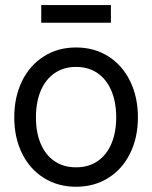

<svg xmlns="http://www.w3.org/2000/svg" viewBox="-20 -711 589 743"><path d="M35.2 -256.8Q35.2 -335.4 65.2 -397Q95.2 -458.5 149.7 -492.9Q204.1 -527.3 274.4 -527.3Q344.7 -527.3 399.2 -492.9Q453.6 -458.5 483.6 -397Q513.7 -335.4 513.7 -256.8Q513.7 -178.7 483.6 -117.7Q453.6 -56.6 399.2 -22.5Q344.7 11.7 274.4 11.7Q204.1 11.7 149.7 -22.5Q95.2 -56.6 65.2 -117.7Q35.2 -178.7 35.2 -256.8ZM429.7 -256.8Q429.7 -315.4 411.1 -359.6Q392.6 -403.8 357.4 -428Q322.3 -452.1 274.4 -452.1Q226.6 -452.1 191.4 -428Q156.2 -403.8 137.7 -359.9Q119.1 -315.9 119.1 -256.8Q119.1 -198.2 137.7 -154.5Q156.2 -110.8 191.2 -87.2Q226.1 -63.5 274.4 -63.5Q322.8 -63.5 357.7 -87.4Q392.6 -111.3 411.1 -155Q429.7 -198.7 429.7 -256.8ZM409.2 -623H139.6V-691.4H409.2Z"/></svg>

Font: Intratopia Thin
Style: Regular
Weight: 100
Designer: Rasmus Andersson
Foundry: rsms
Version: Version 3.000;Glyphs 3.2.3 (3260)